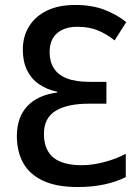

<svg xmlns="http://www.w3.org/2000/svg" viewBox="-20 -744 562 774"><path d="M283 -724Q350 -724 400 -705Q450 -686 489 -655L442 -581Q411 -606 375.5 -621Q340 -636 292 -636Q240 -636 210 -610Q180 -584 180 -534Q180 -496 197 -469Q214 -442 249.5 -428Q285 -414 343 -414H409V-326H338Q251 -326 204 -297Q157 -268 157 -204Q157 -163 173.5 -134.5Q190 -106 224 -92Q258 -78 309 -78Q353 -78 401.5 -91Q450 -104 487 -124V-30Q449 -11 400.5 -0.5Q352 10 293 10Q207 10 152.5 -16Q98 -42 73 -88Q48 -134 48 -195Q48 -271 90 -316Q132 -361 211 -371V-374Q169 -383 137.5 -404.5Q106 -426 89 -461Q72 -496 72 -544Q72 -597 97 -637.5Q122 -678 169 -701Q216 -724 283 -724Z"/></svg>

Font: Noto Sans Display SemiCondensed Medium
Style: Regular
Weight: 500
Width: 4
Designer: Monotype Design Team
Foundry: Monotype Imaging Inc.
Version: Version 2.003